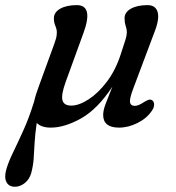

<svg xmlns="http://www.w3.org/2000/svg" viewBox="-77 -488 688 750"><path d="M135 -316.5Q139 -327 142 -338Q145 -349 145 -362Q145 -373.5 139.2 -387Q133.5 -400.5 133.5 -416.5Q133.5 -440 158.2 -454Q183 -468 223 -468Q289 -468 249 -359L179 -166.5Q161.5 -117.5 167 -96.5Q172.5 -75.5 201.5 -75.5Q231 -75.5 268.5 -99.5Q306 -123.5 340 -168.2Q374 -213 394 -274Q408.5 -317 413.5 -334Q418.5 -351 418.5 -362Q418.5 -373.5 414 -387Q409.5 -400.5 409.5 -416.5Q409.5 -440 434.2 -454Q459 -468 499 -468Q531.5 -468 539 -440Q546.5 -412 525 -359L445 -146Q429 -105 430.8 -89.8Q432.5 -74.5 450 -74.5Q463.5 -74.5 486 -89.5Q495.5 -95.5 503 -98Q510.5 -100.5 517 -96.5Q524.5 -92 525 -80.5Q525.5 -69 517 -56.5Q497.5 -26.5 461 -8Q424.5 10.5 388 10.5Q326 10.5 326 -39Q326 -57.5 335.8 -82.8Q345.5 -108 362 -149.5Q303.5 -61 239.2 -25.2Q175 10.5 121.5 10.5Q84 10.5 66.5 -8Q60 36 58.2 69.8Q56.5 103.5 54.5 131.8Q52.5 160 45 188Q38 212.5 19.8 227Q1.5 241.5 -18.5 241.5Q-42 241.5 -51.5 223.8Q-61 206 -53 176Q-44.5 145.5 -26.2 108Q-8 70.5 14.2 21.5Q36.5 -27.5 56.5 -92Q62 -117.5 74.5 -150.5Z"/></svg>

Font: Fraunces 9pt SuperSoft
Style: Italic
Weight: 400
Italic angle: -16°
Version: Version 1.000;[b76b70a41]